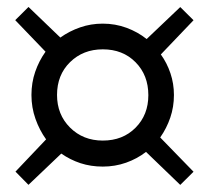

<svg xmlns="http://www.w3.org/2000/svg" viewBox="-20 -584 570 541"><path d="M60.2 -63.2 23.6 -100.4 109.9 -191.3Q91.3 -217.1 80 -249Q68.6 -281 68.6 -316.4Q68.6 -350.9 79.2 -381.7Q89.8 -412.5 108.3 -438.3L22.9 -527.2L60.3 -564.4L150 -478.2Q175.7 -496.5 205.9 -506.9Q236 -517.4 269.6 -517.4Q304.7 -517.4 336.5 -505.7Q368.2 -494 393.2 -474L487.9 -564.1L525.3 -527L433.2 -430.6Q450.5 -406.6 460.3 -377.4Q470.1 -348.2 470.1 -316.4Q470.1 -282.8 459.8 -252.6Q449.5 -222.4 431.4 -196.7L525.3 -100.1L487.9 -63L391.4 -156Q366.4 -136.6 335.3 -125.6Q304.1 -114.6 269.6 -114.6Q236 -114.6 206.7 -124.2Q177.4 -133.9 152.7 -151.3ZM269.6 -187.9Q326.1 -187.9 362 -224.2Q398 -260.4 398 -315.8Q398 -372.2 362 -408.6Q326.1 -445 269.6 -445Q214.2 -445 177.4 -408.9Q140.7 -372.9 140.7 -316.4Q140.7 -261.1 177.4 -224.5Q214.2 -187.9 269.6 -187.9Z"/></svg>

Font: Faustina Light
Style: Italic
Weight: 300
Italic angle: -8°
Designer: Alfonso Garcia
Foundry: http://www.omnibus-type.com
Version: Version 1.200